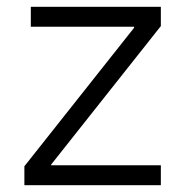

<svg xmlns="http://www.w3.org/2000/svg" viewBox="-20 -547 540 567"><path d="M52 -56 376 -465V-468H71V-527H455V-470L131 -61V-59H455V0H52Z"/></svg>

Font: Be Vietnam Light
Style: Regular
Weight: 300
Designer: Gabriel Lam
Foundry: TypeRant
Version: Version 4.000